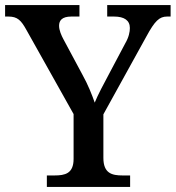

<svg xmlns="http://www.w3.org/2000/svg" viewBox="-24 -734 690 754"><path d="M160 0H487V-45H457C416 -45 382 -53 382 -114V-285L551 -591C584 -652 602 -669 632 -669H646V-714H397V-669H424C464 -669 486 -654 486 -624C486 -609 482 -588 468 -564L406 -447C383 -404 360 -361 348 -331C337 -362 322 -401 299 -442L225 -580C217 -595 208 -615 208 -633C208 -653 219 -669 256 -669H288V-714H-4V-669H9C45 -669 59 -654 80 -616L265 -286V-110C265 -52 231 -45 190 -45H160Z"/></svg>

Font: Noto Serif Tamil Medium
Style: Italic
Weight: 500
Italic angle: -12°
Designer: Indian Type Foundry, Tom Grace, and the Monotype Design Team
Foundry: Monotype Imaging Inc.
Version: Version 2.003